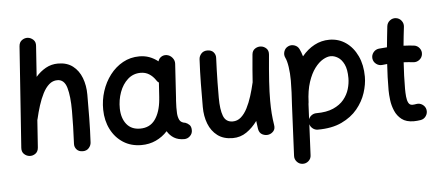

<svg xmlns="http://www.w3.org/2000/svg" viewBox="-60 -875 2929 1283"><g transform="rotate(-5 1404.5 -233.5)"><path d="M107.4 55.2Q86.9 53.2 71 38.1Q55.2 22.9 57.1 -3.9L104.5 -680.7Q106.4 -708 124.8 -720.9Q143.1 -733.9 164.1 -732.4Q184.6 -730.5 200.9 -715.3Q217.3 -700.2 214.8 -672.9L200.7 -467.3Q230.5 -501.5 267.8 -522.5Q305.2 -543.5 350.1 -543.5Q410.2 -543.5 449.5 -513.2Q488.8 -482.9 508.3 -431.9Q527.8 -380.9 527.8 -319.3Q527.8 -241.7 526.9 -161.6Q525.9 -81.5 521.5 0.5Q520.5 21 505.6 37.8Q490.7 54.7 464.8 54.7Q438 54.7 423.6 38.3Q409.2 22 410.2 0.5Q413.1 -61.5 414.6 -115.5Q416 -169.4 416 -220.7Q416 -318.4 399.4 -375.7Q382.8 -433.1 336.4 -433.1Q305.2 -433.1 281 -411.9Q256.8 -390.6 238.5 -354.7Q220.2 -318.8 206.3 -275.1Q192.4 -231.4 182.1 -186Q181.6 -182.6 180.2 -179.7L167.5 3.9Q165.5 31.2 147.2 44.2Q128.9 57.1 107.4 55.2Z M1147 33.2Q1106.9 33.2 1079.1 16.4Q1051.3 -0.5 1034.2 -29.8Q1001 6.8 956.5 27.3Q912.1 47.9 858.9 47.9Q789.6 47.9 737.1 14.2Q684.6 -19.5 655 -77.9Q625.5 -136.2 624.5 -209Q623.5 -273.4 642.8 -333.3Q662.1 -393.1 698.5 -440.7Q734.9 -488.3 785.2 -516.1Q835.4 -543.9 896 -543.9Q932.1 -543.9 962.9 -532.5Q993.7 -521 1021 -499.5Q1025.9 -518.1 1042 -528.6Q1058.1 -539.1 1078.1 -536.6Q1101.1 -533.2 1116.5 -514.6Q1131.8 -496.1 1130.4 -474.1L1116.2 -245.6Q1115.7 -236.3 1114.7 -227.1Q1113.3 -206.5 1113 -182.6Q1112.8 -158.7 1113.8 -143.6Q1115.2 -117.7 1124.8 -98.1Q1134.3 -78.6 1164.1 -74.7Q1178.2 -69.8 1190.4 -58.1Q1202.6 -46.4 1202.6 -22Q1203.1 0.5 1186.5 16.8Q1169.9 33.2 1147 33.2ZM859.9 -62.5Q925.3 -62.5 960.4 -111.3Q995.6 -160.2 1003.4 -243.7Q1003.9 -247.6 1003.9 -251Q1003.9 -253.9 1004.4 -256.3Q1004.9 -258.8 1004.9 -261.2L1011.2 -357.9Q1000.5 -365.2 994.1 -376Q976.6 -402.3 951.7 -418Q926.8 -433.6 895 -433.6Q844.7 -433.6 808.6 -401.1Q772.5 -368.7 753.7 -316.9Q734.9 -265.1 735.8 -207.5Q737.3 -142.1 769.3 -102.3Q801.3 -62.5 859.9 -62.5Z M1760.3 -480Q1750.5 -375.5 1745.8 -302.2Q1741.2 -229 1741.2 -172.9Q1741.2 -126.5 1744.1 -87.4Q1747.1 -48.3 1753.4 -8.8Q1757.8 16.6 1744.9 32Q1731.9 47.4 1712.9 52.2Q1691.4 57.1 1670.2 46.9Q1648.9 36.6 1644 8.8Q1639.6 -19 1636.7 -45.9Q1605 -2 1563.7 26.4Q1522.5 54.7 1471.2 54.7Q1409.2 54.7 1368.9 24.2Q1328.6 -6.3 1308.8 -57.1Q1289.1 -107.9 1289.1 -169.4Q1289.1 -247.1 1290 -327.1Q1291 -407.2 1295.4 -489.3Q1296.4 -510.3 1311.3 -526.9Q1326.2 -543.5 1352.1 -543.5Q1379.4 -543.5 1393.6 -527.1Q1407.7 -510.7 1406.7 -489.3Q1404.8 -448.2 1403.6 -408.7Q1402.3 -369.1 1401.6 -324.5Q1400.9 -279.8 1400.9 -222.2Q1400.9 -143.1 1417.5 -99.6Q1434.1 -56.2 1480.5 -56.2Q1511.7 -56.2 1535.9 -77.4Q1560.1 -98.6 1578.4 -134.3Q1596.7 -169.9 1610.6 -213.9Q1624.5 -257.8 1634.8 -303.2L1635.3 -304.7Q1637.7 -344.7 1641.6 -390.6Q1645.5 -436.5 1650.4 -490.2Q1652.8 -516.6 1671.9 -528.8Q1690.9 -541 1711.9 -538.6Q1731.9 -536.6 1747.3 -521.7Q1762.7 -506.8 1760.3 -480Z M1920.9 266.6Q1897.9 265.6 1882.6 248.5Q1867.2 231.4 1868.2 209L1883.8 -127Q1886.7 -174.8 1888.7 -216.3Q1890.6 -257.8 1890.6 -294.4Q1890.6 -343.8 1884.3 -386Q1877.9 -428.2 1867.2 -449.7Q1857.4 -469.7 1864.7 -491.9Q1872.1 -514.2 1892.6 -523.9Q1912.6 -533.7 1934.8 -526.4Q1957 -519 1966.8 -499Q1978 -476.1 1985.8 -448.7Q2022.9 -494.1 2069.8 -519Q2116.7 -543.9 2169.9 -543.9Q2231.9 -543.9 2280.5 -510.3Q2329.1 -476.6 2357.4 -416.5Q2385.7 -356.4 2385.7 -277.3Q2385.7 -226.1 2367.4 -169.4Q2349.1 -112.8 2308.6 -63.5Q2268.1 -14.2 2202.4 16.8Q2136.7 47.9 2042 47.9Q2022.9 47.9 2008.1 36.1Q1993.2 24.4 1988.3 6.8L1978.5 213.9Q1978 236.8 1960.9 252.2Q1943.8 267.6 1920.9 266.6ZM1994.1 -120.1 1989.7 -26.4Q1995.6 -42.5 2010 -52.5Q2024.4 -62.5 2042 -62.5Q2110.4 -62.5 2155.5 -82.5Q2200.7 -102.5 2227.1 -134.8Q2253.4 -167 2264.4 -204.6Q2275.4 -242.2 2275.4 -277.3Q2275.4 -336.4 2258.8 -370.4Q2242.2 -404.3 2218 -418.9Q2193.8 -433.6 2169.9 -433.6Q2146.5 -433.6 2117.9 -417.2Q2089.4 -400.9 2062.7 -365.7Q2036.1 -330.6 2017.6 -274.7Q1999 -218.8 1996.1 -139.6Q1996.1 -134.3 1994.6 -128.9Q1994.6 -124 1994.1 -120.1Z M2778.8 -393.6Q2775.9 -371.1 2757.6 -356.9Q2739.3 -342.8 2716.8 -345.2Q2686.5 -349.1 2652.3 -350.6Q2649.4 -306.6 2647.7 -262.2Q2646 -217.8 2646 -173.3Q2646 -146 2648.4 -120.4Q2650.9 -94.7 2659.4 -78.6Q2668 -62.5 2686 -62.5Q2697.8 -62.5 2712.4 -65.4Q2734.9 -69.3 2753.9 -56.2Q2772.9 -43 2776.9 -21Q2780.8 1.5 2767.8 20.8Q2754.9 40 2732.4 43.9Q2720.2 45.9 2708.5 46.9Q2696.8 47.9 2686 47.9Q2635.3 47.9 2605.2 24.7Q2575.2 1.5 2560.1 -33.9Q2544.9 -69.3 2540.3 -106.9Q2535.6 -144.5 2535.6 -173.3Q2535.6 -217.8 2537.1 -261.5Q2538.6 -305.2 2541.5 -348.6Q2524.4 -347.2 2508.3 -345.2Q2485.8 -342.8 2467.5 -356.9Q2449.2 -371.1 2446.3 -393.6Q2443.8 -416.5 2458 -434.6Q2472.2 -452.6 2494.6 -455.6Q2522 -458.5 2549.8 -460Q2553.2 -495.1 2556.9 -530.3Q2560.5 -565.4 2564.5 -600.1Q2567.4 -623 2585.4 -637.2Q2603.5 -651.4 2626 -648.9Q2648.9 -646 2663.1 -627.9Q2677.2 -609.9 2674.8 -587.4Q2670.9 -555.7 2667.5 -524.2Q2664.1 -492.7 2661.1 -460.9Q2697.8 -459.5 2731 -455.6Q2753.4 -452.6 2767.6 -434.3Q2781.7 -416 2778.8 -393.6Z"/></g></svg>

Font: Mikhak SemiBold
Style: Regular
Weight: 600
Designer: Amin Abedi
Version: Version 3.3